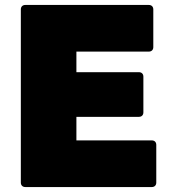

<svg xmlns="http://www.w3.org/2000/svg" viewBox="-20 -754 686 774"><path d="M592 0C603 0 610 -7 610 -18V-170C610 -181 603 -188 592 -188H288V-283H540C551 -283 558 -290 558 -301V-445C558 -456 551 -463 540 -463H288V-546H580C591 -546 598 -553 598 -564V-716C598 -727 591 -734 580 -734H82C71 -734 64 -727 64 -716V-18C64 -7 71 0 82 0Z"/></svg>

Font: LINE Seed Sans TH Heavy
Style: Regular
Weight: 900
Designer: Dalton Maag Ltd | Thai characters by Cadson Demak Co.,Ltd.
Foundry: Dalton Maag Ltd
Version: Version 1.003